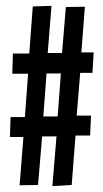

<svg xmlns="http://www.w3.org/2000/svg" viewBox="-20 -646 353 656"><path d="M159 -10 225 -14 238 -183H288L291 -251H242L254 -397H296L300 -467H258L270 -623L205 -622L192 -465H143L156 -626L92 -624L80 -463H24L22 -394H76L65 -246H16L14 -178H60L47 -13L110 -14L124 -180H173ZM128 -248 139 -395H188L177 -248Z"/></svg>

Font: Inconsolata ExtraCondensed
Style: Bold
Weight: 700
Width: 2
Monospace: yes
Designer: Raph Levien, Cyreal, Brenton Simpson
Foundry: Raph Levien, Cyreal, Google
Version: Version 3.100